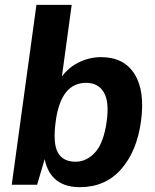

<svg xmlns="http://www.w3.org/2000/svg" viewBox="-20 -763 640 793"><path d="M309.6 10Q272.8 10 246.9 0Q220.9 -9.9 204.1 -26.6Q187.4 -43.3 178 -64Q168.5 -84.6 164.6 -106L133.3 0H28.5L130.5 -743H276.1L235.7 -447.1Q247.4 -463.6 264 -478Q280.6 -492.5 301.5 -503.4Q322.5 -514.4 346.8 -520.7Q371 -527 397.8 -527Q491.6 -527 535.5 -457.5Q579.5 -388.1 562.3 -261.4Q545.4 -138.5 480.4 -64.2Q415.4 10 309.6 10ZM292.3 -95.1Q337.7 -95.1 373.1 -133.9Q408.5 -172.7 420.9 -263.4Q431.8 -344.2 408.3 -382.5Q384.8 -420.9 335.9 -420.9Q283.8 -420.9 252.6 -381.8Q221.4 -342.7 210.3 -263.4Q197.8 -171.8 218.7 -133.4Q239.6 -95.1 292.3 -95.1Z"/></svg>

Font: Public Sans Thin
Style: Italic
Weight: 100
Italic angle: -8°
Designer: The Public Sans project authors (U.S. Web Design System). Libre Franklin designed by Pablo Impallari and Rodrigo Fuenzal
Version: Version 2.000